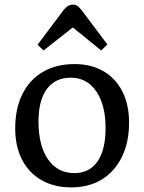

<svg xmlns="http://www.w3.org/2000/svg" viewBox="-20 -799 626 833"><path d="M289 14Q215 14 160 -17.5Q105 -49 75.5 -106.5Q46 -164 46 -242Q46 -328 77 -390.5Q108 -453 166 -487Q224 -521 303 -521Q376 -521 429 -490Q482 -459 511 -402Q540 -345 540 -267Q540 -182 509 -118.5Q478 -55 422 -20.5Q366 14 289 14ZM303 -48Q368 -48 403 -98.5Q438 -149 438 -243Q438 -344 397.5 -403Q357 -462 287 -462Q220 -462 183.5 -413Q147 -364 147 -272Q147 -167 188.5 -107.5Q230 -48 303 -48ZM169 -580 143 -605 257 -757Q275 -779 296 -779Q307 -779 315.5 -773.5Q324 -768 337 -751L446 -606L419 -580L296 -680Z"/></svg>

Font: Text Regular
Style: Regular
Weight: 400
Designer: Latin by Veronika Burian and Jose Scaglione. Greek by Irene Vlachou. Cyrillic by Vera Evstafieva.
Foundry: TypeTogether
Version: Version 3.002